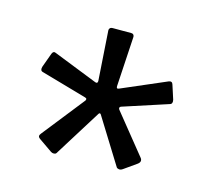

<svg xmlns="http://www.w3.org/2000/svg" viewBox="-61 -810 502 470"><g transform="rotate(15 190.0 -575.0)"><path d="M197.4 -530.5Q196.1 -532.3 194.7 -532.3Q193.2 -532.3 191.9 -530.5L117.2 -410.7Q115.4 -408.3 111.4 -408.1Q107.4 -407.8 103.7 -410.2L69.1 -434.2Q62 -439.4 68 -446.6L152.5 -553.5Q154.1 -556 153.4 -558Q152.8 -559.9 148.7 -560.9L33.1 -594Q26.2 -596.1 29.2 -606.3L42.4 -642.6Q45.8 -650.9 53.3 -646.8L163.3 -603.3Q166.4 -601.7 168.6 -603Q170.8 -604.3 170.5 -608.1L162.1 -734Q161.9 -736.8 164 -739.4Q166.2 -742 171.3 -742H217.8Q222.2 -742 224 -739.4Q225.9 -736.8 225.6 -734L218.1 -607.8Q217.6 -600.2 223.8 -602.7L336.8 -651.3Q345.7 -654.9 348 -646.3L359.4 -611Q361.8 -600.7 354.4 -598.6L240.4 -561.4Q237.5 -560.4 237 -558.1Q236.5 -555.7 238.4 -553.2L319.7 -452.5Q322.5 -448.7 321.7 -444.7Q320.9 -440.7 315.7 -437L284.3 -414.9Q279.4 -411.5 275.1 -412.2Q270.8 -412.8 269 -415.2Z"/></g></svg>

Font: Libre Franklin Thin
Style: Regular
Weight: 100
Designer: Pablo Impallari, Rodrigo Fuenzalida, Nhung Nguyen
Foundry: Impallari Type
Version: Version 3.000